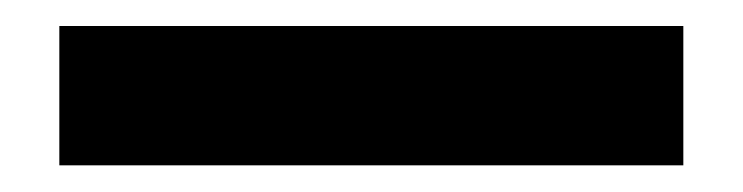

<svg xmlns="http://www.w3.org/2000/svg" viewBox="-20 10 557 144"><path d="M24.5 134V29.5H492.5V134Z"/></svg>

Font: Anek Gujarati SemiExpanded SemiBold
Style: Regular
Weight: 600
Width: 6
Designer: Mrunmayee Ghaisas (Gujarati), Yesha Goshar (Latin)
Foundry: Ek Type
Version: Version 1.003